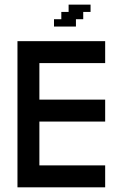

<svg xmlns="http://www.w3.org/2000/svg" viewBox="-20 -801 527 821"><path d="M54.7 0V-625H429.7V-531.2H148.4V-375H429.7V-281.2H148.4V-93.8H429.7V0ZM210.9 -687.5V-718.8H242.2V-750H273.4V-781.2H367.2V-750H335.9V-718.8H304.7V-687.5Z"/></svg>

Font: Terminal Grotesque
Style: Regular
Weight: 400
Designer: Raphaël Bastide
Foundry: http://raphaelbastide.com
Version: Version 1.0